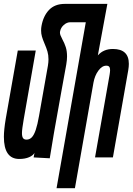

<svg xmlns="http://www.w3.org/2000/svg" viewBox="-37 -810 683 988"><path d="M272 -647.5Q271.5 -646 271.5 -642.5Q271.5 -635.5 274.2 -628.5Q277 -621.5 283.5 -608.5Q295 -587.5 301.5 -567.2Q308 -547 308 -519Q308 -502 304 -478L278 -335L243.5 -142L239.5 -119Q228 -53.5 219 4.5L136 0L140.5 -23.5Q134 -10.5 113 -1.2Q92 8 62 8Q-17 8 -17 -106Q-17 -141.5 -7.5 -198.5L54.5 -550H147L85 -196Q76 -144.5 76 -125Q76 -107.5 81.5 -99.5Q87 -91.5 99.5 -91.5Q115 -91.5 126.5 -103.2Q138 -115 147 -141.8Q156 -168.5 164 -214.5L209.5 -471.5Q212.5 -489.5 212.5 -504.5Q212.5 -527 207.2 -545Q202 -563 192 -586Q183 -607 178.8 -621.8Q174.5 -636.5 174.5 -653.5Q174.5 -665.5 176.5 -676Q185.5 -727.5 215.2 -758.8Q245 -790 296.5 -790H515.5L466.5 -525Q495.5 -558 544 -558Q626 -558 626 -481.5Q626 -467 623 -449L544 0H452L527 -425.5Q529.5 -441.5 529.5 -449.5Q529.5 -461 525 -466.5Q520.5 -472 510 -472Q488 -472 469.2 -446.5Q450.5 -421 444 -385L348.5 158.5H254L404.5 -695.5H324.5Q307 -695.5 291.2 -681.5Q275.5 -667.5 272 -647.5Z"/></svg>

Font: JuliaMono
Style: Bold Italic
Weight: 700
Italic angle: -9°
Monospace: yes
Designer: cormullion
Foundry: corm
Version: Version 0.057; ttfautohint (v1.8.4)